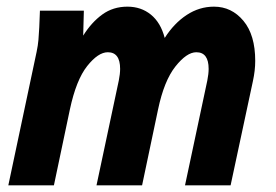

<svg xmlns="http://www.w3.org/2000/svg" viewBox="-20 -557 830 577"><path d="M5 0 90 -401Q94 -420 95.5 -437Q97 -454 98 -475L100 -525H232L230 -450Q255 -490 287.5 -513.5Q320 -537 363 -537Q404 -537 433.5 -513Q463 -489 475 -443Q503 -487 541 -512Q579 -537 623 -537Q676 -537 711.5 -494.5Q747 -452 747 -374Q747 -345 740 -313L673 0H536L603 -315Q607 -335 607 -350Q607 -400 570 -400Q541 -400 507 -357Q473 -314 455 -228L407 0H270L337 -315Q341 -335 341 -350Q341 -400 304 -400Q275 -400 242 -358.5Q209 -317 190 -228L142 0Z"/></svg>

Font: Radio Canada Condensed
Style: Bold Italic
Weight: 700
Width: 3
Italic angle: -12°
Designer: Charles Daoud, Etienne Aubert Bonn, Alexandre Saumier Demers, Jacques Le Bailly
Foundry: Radio-Canada
Version: Version 2.104; ttfautohint (v1.8.4.7-5d5b);gftools[0.9.28.de